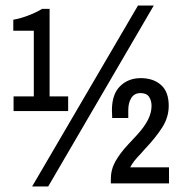

<svg xmlns="http://www.w3.org/2000/svg" viewBox="-20 -662 669 693"><path d="M478 -642H535L154 11H96ZM226 -261H29V-314H102V-551H28V-591Q50 -594 80.5 -605.5Q111 -617 132 -630H159V-314H226ZM589 -280Q589 -239 565.5 -202Q542 -165 502 -123L487 -106Q461 -80 450 -58H590V0H380V-15Q380 -50 396.5 -79.5Q413 -109 443 -141Q450 -148 475.5 -176Q501 -204 514 -229.5Q527 -255 527 -280Q527 -299 518 -312.5Q509 -326 487 -326Q465 -326 454 -308.5Q443 -291 443 -265V-236H385L384 -264Q384 -322 413.5 -351Q443 -380 488 -380Q533 -380 561 -355.5Q589 -331 589 -280Z"/></svg>

Font: Pragati Narrow
Style: Regular
Weight: 400
Designer: Hector Gatti, Marcela Romero, Pablo Cosgaya and Nicolas Silva
Foundry: Omnibus-Type
Version: Version 1.010; ttfautohint (v1.3)